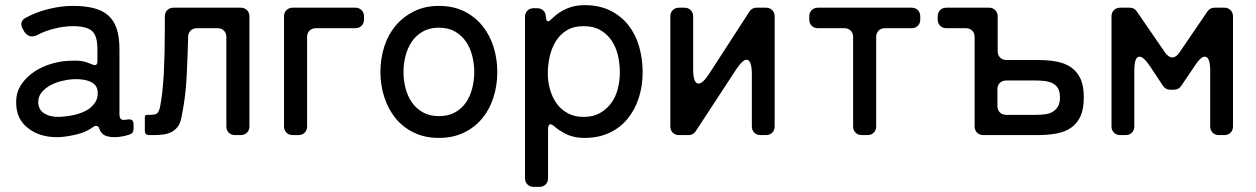

<svg xmlns="http://www.w3.org/2000/svg" viewBox="-20 -527 4898 749"><path d="M211 8Q137 10 91 -26Q43 -61 43 -128Q43 -168 63.5 -198Q84 -228 115.5 -248.5Q147 -269 185 -279.5Q223 -290 258 -290Q292 -292 315 -285L339 -276Q345 -273 350 -273Q360 -273 360 -288V-335Q360 -389 338 -407Q316 -425 264 -425Q231 -425 192.5 -415.5Q154 -406 125 -390Q113 -385 105 -385Q87 -385 75 -403L69 -414Q61 -427 64 -439Q67 -451 81 -458Q121 -480 170 -492Q219 -504 264 -504Q310 -504 344.5 -495.5Q379 -487 401.5 -467.5Q424 -448 435 -415.5Q446 -383 446 -335V-82Q446 -63 456 -60Q463 -58 479 -61Q501 -64 501 -42V-24Q501 -7 485 -2L468 3Q446 8 427 8Q395 8 381 -4Q377 -8 373.5 -12.5Q370 -17 368 -24Q364 -36 355 -36Q349 -36 344 -32Q317 -12 280.5 -3Q244 6 211 8ZM212 -71Q228 -72 246.5 -74.5Q265 -77 282.5 -82Q300 -87 316 -95.5Q332 -104 343 -117Q363 -138 361 -168Q360 -196 333 -208Q307 -220 265 -218Q246 -217 222.5 -211.5Q199 -206 178 -195Q157 -184 143 -167.5Q129 -151 129 -127Q131 -98 152 -85Q175 -70 212 -71Z M545 -17V-70Q545 -79 554 -79H563Q583 -79 591 -83.5Q599 -88 604 -108Q614 -157 619 -239Q621 -280 622 -324.5Q623 -369 623 -418V-463Q623 -478 632.5 -487.5Q642 -497 657 -497H919Q934 -497 943.5 -487.5Q953 -478 953 -463V-34Q953 -19 943.5 -9.5Q934 0 919 0H897Q882 0 872.5 -9.5Q863 -19 863 -34V-383Q863 -398 853.5 -407.5Q844 -417 829 -417H748Q733 -417 723.5 -407.5Q714 -398 714 -383Q712 -305 708 -226Q704 -147 688 -70Q684 -47 674 -33.5Q664 -20 650 -12.5Q636 -5 618 -2.5Q600 0 579 0H562Q545 0 545 -17Z M1088 -34V-463Q1088 -478 1097.5 -487.5Q1107 -497 1122 -497H1366Q1381 -497 1390.5 -487.5Q1400 -478 1400 -463V-451Q1400 -436 1390.5 -426.5Q1381 -417 1366 -417H1212Q1197 -417 1187.5 -407.5Q1178 -398 1178 -383V-34Q1178 -19 1168.5 -9.5Q1159 0 1144 0H1122Q1107 0 1097.5 -9.5Q1088 -19 1088 -34Z M1692 11Q1637 11 1594 -10Q1551 -31 1522.5 -66.5Q1494 -102 1479 -148.5Q1464 -195 1464 -246Q1464 -298 1479 -345Q1494 -392 1523.5 -427Q1553 -462 1595.5 -483Q1638 -504 1692 -504Q1748 -504 1790.5 -483Q1833 -462 1862 -426Q1891 -390 1905.5 -343.5Q1920 -297 1920 -246Q1920 -194 1905 -147Q1890 -100 1861 -65Q1832 -30 1789.5 -9.5Q1747 11 1692 11ZM1692 -74Q1729 -74 1755 -88.5Q1781 -103 1797.5 -127Q1814 -151 1822 -182Q1830 -213 1830 -246Q1830 -279 1822 -310Q1814 -341 1797.5 -365Q1781 -389 1755 -404Q1729 -419 1692 -419Q1656 -419 1629.5 -404Q1603 -389 1586.5 -364.5Q1570 -340 1562 -309Q1554 -278 1554 -246Q1554 -214 1562 -183Q1570 -152 1586.5 -128Q1603 -104 1629.5 -89Q1656 -74 1692 -74Z M2028 168V-461Q2028 -476 2037.5 -485.5Q2047 -495 2062 -495H2075Q2090 -495 2099.5 -486Q2109 -477 2109 -462L2110 -461Q2110 -444 2118 -444Q2123 -444 2132 -453Q2186 -507 2260 -507Q2318 -507 2361 -485.5Q2404 -464 2432 -428Q2460 -392 2473.5 -344.5Q2487 -297 2487 -245Q2487 -192 2472 -145.5Q2457 -99 2428.5 -64Q2400 -29 2357.5 -9Q2315 11 2260 11Q2213 11 2179 -9Q2160 -19 2145 -32Q2134 -42 2127 -42Q2118 -42 2118 -21V168Q2118 183 2108.5 192.5Q2099 202 2084 202H2062Q2047 202 2037.5 192.5Q2028 183 2028 168ZM2257 -71Q2294 -71 2320.5 -86Q2347 -101 2364.5 -125Q2382 -149 2390 -180.5Q2398 -212 2398 -245Q2398 -279 2390.5 -311Q2383 -343 2366 -368.5Q2349 -394 2322 -409.5Q2295 -425 2257 -425Q2218 -425 2191.5 -409Q2165 -393 2148.5 -366.5Q2132 -340 2124.5 -307Q2117 -274 2117 -241Q2117 -209 2125.5 -178.5Q2134 -148 2151 -124Q2168 -100 2194.5 -85.5Q2221 -71 2257 -71Z M2595 -34V-463Q2595 -478 2604.5 -487.5Q2614 -497 2629 -497H2650Q2665 -497 2674.5 -487.5Q2684 -478 2684 -463V-258Q2684 -201 2705 -201Q2722 -201 2747 -240L2903 -481Q2913 -497 2931 -497H2968Q2983 -497 2992.5 -487.5Q3002 -478 3002 -463V-34Q3002 -19 2992.5 -9.5Q2983 0 2968 0H2947Q2932 0 2922.5 -9.5Q2913 -19 2913 -34V-237Q2913 -294 2892 -294Q2877 -294 2851 -255L2694 -15Q2684 0 2666 0H2629Q2614 0 2604.5 -9.5Q2595 -19 2595 -34Z M3308 -34V-383Q3308 -398 3298.5 -407.5Q3289 -417 3274 -417H3171Q3156 -417 3146.5 -426.5Q3137 -436 3137 -451V-463Q3137 -478 3146.5 -487.5Q3156 -497 3171 -497H3536Q3551 -497 3560.5 -487.5Q3570 -478 3570 -463V-451Q3570 -436 3560.5 -426.5Q3551 -417 3536 -417H3432Q3417 -417 3407.5 -407.5Q3398 -398 3398 -383V-34Q3398 -19 3388.5 -9.5Q3379 0 3364 0H3342Q3327 0 3317.5 -9.5Q3308 -19 3308 -34Z M3782 -34V-383Q3782 -398 3772.5 -407.5Q3763 -417 3748 -417H3672Q3657 -417 3647.5 -426.5Q3638 -436 3638 -451V-463Q3638 -478 3647.5 -487.5Q3657 -497 3672 -497H3838Q3853 -497 3862.5 -487.5Q3872 -478 3872 -463V-327Q3872 -312 3881.5 -302.5Q3891 -293 3906 -293H4027Q4067 -293 4100.5 -287Q4134 -281 4158 -264.5Q4182 -248 4195 -220Q4208 -192 4208 -147Q4208 -102 4195 -73.5Q4182 -45 4158 -28.5Q4134 -12 4100.5 -6Q4067 0 4027 0H3816Q3801 0 3791.5 -9.5Q3782 -19 3782 -34ZM3905 -79H4019Q4038 -79 4055.5 -81Q4073 -83 4086 -90.5Q4099 -98 4107 -111.5Q4115 -125 4115 -147Q4115 -170 4107 -183Q4099 -196 4085.5 -202.5Q4072 -209 4055 -211Q4038 -213 4019 -213H3905Q3890 -213 3880.5 -203.5Q3871 -194 3871 -179V-113Q3871 -98 3880.5 -88.5Q3890 -79 3905 -79Z M4316 -34V-463Q4316 -478 4325.5 -487.5Q4335 -497 4350 -497H4387Q4405 -497 4415 -482L4525 -322Q4539 -303 4553 -303Q4568 -303 4581 -322L4690 -482Q4700 -497 4718 -497H4756Q4771 -497 4780.5 -487.5Q4790 -478 4790 -463V-34Q4790 -19 4780.5 -9.5Q4771 0 4756 0H4735Q4720 0 4710.5 -9.5Q4701 -19 4701 -34V-250Q4701 -306 4680 -306Q4664 -306 4640 -269L4588 -192Q4578 -177 4560 -177H4545Q4527 -177 4517 -192L4466 -269Q4441 -306 4425 -306Q4405 -306 4405 -251V-34Q4405 -19 4395.5 -9.5Q4386 0 4371 0H4350Q4335 0 4325.5 -9.5Q4316 -19 4316 -34Z"/></svg>

Font: Higure Gothic Medium
Style: Regular
Weight: 500
Designer: Yoshimichi Ohira
Foundry: Positype
Version: Version 1.000